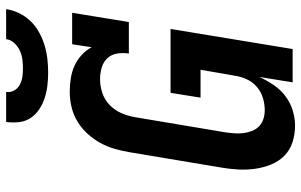

<svg xmlns="http://www.w3.org/2000/svg" viewBox="-202 -794 1003 640"><g transform="rotate(-90 300.0 -473.5)"><path d="M202 8Q173 8 146.5 -0.5Q120 -9 101 -28Q82 -47 72 -72Q62 -97 58 -124.5Q54 -152 55.5 -181Q57 -210 62 -238L113 -543Q117 -567 124 -592Q131 -617 143.5 -640Q156 -663 174 -683Q192 -703 215 -717Q238 -731 263.5 -737Q289 -743 314 -743Q337 -743 359.5 -739.5Q382 -736 401.5 -727Q421 -718 437 -703.5Q453 -689 463 -670L473 -735H578L547 -546H442Q445 -566 442 -585Q439 -604 426.5 -617.5Q414 -631 395 -636.5Q376 -642 356 -642Q334 -642 311 -634.5Q288 -627 270.5 -610Q253 -593 243.5 -571Q234 -549 230 -526L179 -222Q177 -207 176 -192Q175 -177 177 -162.5Q179 -148 184.5 -134.5Q190 -121 200 -111.5Q210 -102 224 -97.5Q238 -93 253 -93Q273 -93 293.5 -99Q314 -105 330.5 -119Q347 -133 356 -152.5Q365 -172 368 -192L388 -307H295L311 -407H524L457 0H346L364 -111Q353 -87 337.5 -64Q322 -41 300.5 -24.5Q279 -8 253 0Q227 8 202 8ZM379 -815Q357 -815 335.5 -817.5Q314 -820 294 -826.5Q274 -833 256.5 -844.5Q239 -856 227.5 -873Q216 -890 213.5 -911.5Q211 -933 214 -955H314Q312 -940 319 -928Q326 -916 338 -909.5Q350 -903 364 -901Q378 -899 393 -899Q408 -899 423 -901Q438 -903 452 -909.5Q466 -916 477 -928Q488 -940 490 -955H590Q587 -933 576.5 -911.5Q566 -890 549.5 -873Q533 -856 511.5 -844.5Q490 -833 468 -826.5Q446 -820 423.5 -817.5Q401 -815 379 -815Z"/></g></svg>

Font: Iosevka HT Extended
Style: Bold Italic
Weight: 700
Width: 7
Italic angle: -9°
Monospace: yes
Designer: Belleve Invis
Foundry: Belleve Invis
Version: Version 32.3.0; ttfautohint (v1.8.4)